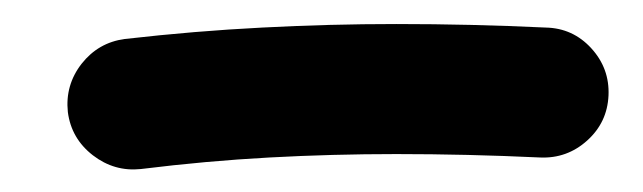

<svg xmlns="http://www.w3.org/2000/svg" viewBox="-20 -747 546 163"><path d="M37.6 -651.9Q35.2 -674.8 49.3 -692.9Q63.5 -710.9 85.9 -713.9Q145.5 -720.7 202.6 -723.6Q259.8 -726.6 316.4 -726.6Q379.9 -726.6 443.4 -723.6Q466.3 -723.1 481.9 -706.1Q497.6 -689 496.6 -666Q495.6 -643.1 478.5 -627.7Q461.4 -612.3 438.5 -613.3Q376.5 -616.2 316.4 -616.2Q262.2 -616.2 208.7 -613.3Q155.3 -610.4 99.6 -603.5Q77.1 -601.1 58.8 -615.2Q40.5 -629.4 37.6 -651.9Z"/></svg>

Font: Mikhak SemiBold
Style: Regular
Weight: 600
Designer: Amin Abedi
Version: Version 3.3